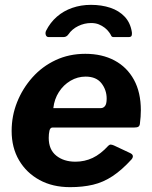

<svg xmlns="http://www.w3.org/2000/svg" viewBox="-20 -762 626 792"><path d="M269 10Q197 10 143 -19.5Q89 -49 58.5 -101Q28 -153 28 -222Q28 -284 50.5 -340.5Q73 -397 113.5 -442.5Q154 -488 209.5 -514Q265 -540 332 -540Q401 -540 452.5 -512.5Q504 -485 532.5 -433Q561 -381 561 -307Q561 -294 560 -280Q559 -266 557 -251Q556 -243 551 -239.5Q546 -236 534 -236H197Q187 -236 184 -223Q181 -210 181 -193Q181 -145 212 -120Q243 -95 291 -95Q329 -95 362 -110.5Q395 -126 427 -161Q432 -166 437.5 -165.5Q443 -165 450 -162L516 -131Q536 -122 523 -105Q483 -61 444.5 -35.5Q406 -10 363.5 0Q321 10 269 10ZM396 -316Q406 -316 413 -324.5Q420 -333 420 -355Q420 -391 398.5 -418.5Q377 -446 333 -446Q300 -446 271 -429Q242 -412 223 -382.5Q204 -353 200 -316ZM181 -609Q172 -609 169 -617.5Q166 -626 170 -635Q187 -669 214.5 -693Q242 -717 278 -729.5Q314 -742 355 -742Q399 -742 435 -730Q471 -718 494.5 -693Q518 -668 524 -629Q525 -621 523 -615Q521 -609 510 -609H449Q441 -609 438.5 -615Q436 -621 430 -629Q423 -639 412 -647.5Q401 -656 387.5 -661.5Q374 -667 356 -667Q328 -667 302.5 -654.5Q277 -642 262 -620Q257 -613 251.5 -611Q246 -609 241 -609Z"/></svg>

Font: Libre Franklin
Style: Bold Italic
Weight: 700
Italic angle: -8°
Designer: Pablo Impallari, Rodrigo Fuenzalida, Nhung Nguyen
Foundry: Impallari Type
Version: Version 3.000